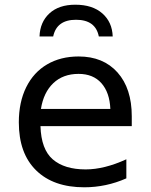

<svg xmlns="http://www.w3.org/2000/svg" viewBox="-20 -786 640 816"><path d="M60 -266Q60 -352 91.5 -415.5Q123 -479 180.5 -512.5Q238 -546 314 -546Q419 -546 479.5 -478Q540 -410 540 -292V-250H152Q155 -151 204.5 -108.5Q254 -66 344 -66Q423 -66 517 -109V-28Q431 10 338 10Q207 10 133.5 -62Q60 -134 60 -266ZM449 -323Q446 -393 411 -432.5Q376 -472 314 -472Q248 -472 206.5 -432.5Q165 -393 154 -323ZM459 -631H400Q386 -702 303 -702Q221 -702 206 -631H148Q150 -692 190 -729Q230 -766 300 -766Q373 -766 415 -729Q457 -692 459 -631Z"/></svg>

Font: Noto Sans Mono UI
Style: Regular
Weight: 400
Monospace: yes
Designer: Monotype Design team
Foundry: Monotype Imaging Inc.
Version: Version 1.000